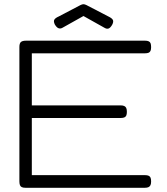

<svg xmlns="http://www.w3.org/2000/svg" viewBox="-20 -880 793 911"><path d="M101 11Q90 11 83.5 8Q77 5 74.5 -2Q72 -9 72 -20V-657Q72 -674 79 -680.5Q86 -687 104 -687H668Q679 -687 685.5 -684Q692 -681 694.5 -674.5Q697 -668 697 -656Q697 -645 694 -638.5Q691 -632 684.5 -629.5Q678 -627 667 -627H131V-380H552Q563 -380 569.5 -377Q576 -374 579 -367.5Q582 -361 582 -349Q582 -338 579 -331.5Q576 -325 569 -322.5Q562 -320 550 -320H131V-49H668Q679 -49 685.5 -46Q692 -43 694.5 -36.5Q697 -30 697 -19Q697 -8 694 -1.5Q691 5 684.5 8Q678 11 667 11ZM376 -860Q380 -860 382.5 -859Q385 -858 390 -856L494 -802Q511 -794 515.5 -785.5Q520 -777 512 -762Q503 -747 494.5 -744.5Q486 -742 476 -748L376 -804L276 -748Q267 -743 258 -746Q249 -749 240 -764Q233 -779 238 -787Q243 -795 259 -802L362 -856Q367 -858 369.5 -859Q372 -860 376 -860Z"/></svg>

Font: Fredoka SemiExpanded Light
Style: Regular
Weight: 300
Width: 6
Designer: Ben Nathan
Foundry: Milena B. Brandão, Ben Nathan
Version: Version 2.001